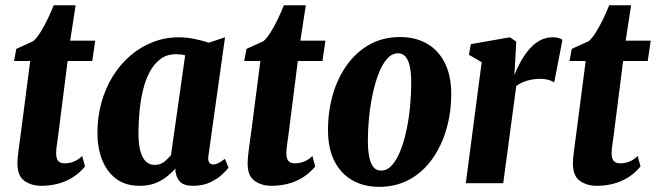

<svg xmlns="http://www.w3.org/2000/svg" viewBox="-20 -710 2542 744"><path d="M206 -189.5Q203.5 -171 201.5 -157.5Q199.5 -144 198.5 -134.2Q197.5 -124.5 197.5 -116Q197.5 -96.5 205.2 -86.8Q213 -77 231.5 -77Q248 -77 265.2 -83.5Q282.5 -90 298.5 -105.5L309.5 -65Q288 -39 261 -22.2Q234 -5.5 203.5 2.2Q173 10 140 10Q102 10 74.8 -9Q47.5 -28 47.5 -77.5Q47.5 -86.5 48.5 -97.5Q49.5 -108.5 51.2 -122.5Q53 -136.5 55.2 -153.8Q57.5 -171 60.5 -192L97 -473.5H34.5L43 -520.5L109 -550.5Q123 -563 137.8 -586.8Q152.5 -610.5 165.5 -638Q178.5 -665.5 188 -689.5H273L252 -552.5H349L337.5 -473.5H242Z M788 -109Q785 -89.5 790.2 -81Q795.5 -72.5 806.5 -72.5Q813.5 -72.5 824 -77Q834.5 -81.5 851.5 -94.5L865.5 -60.5Q859.5 -51.5 841.5 -34.5Q823.5 -17.5 795.2 -3.8Q767 10 728.5 10Q693.5 10 678 -5.2Q662.5 -20.5 659.5 -49.5L660.5 -57.5Q645.5 -40.5 625.8 -25Q606 -9.5 580.5 0.2Q555 10 521 10Q465.5 10 429.2 -17.8Q393 -45.5 375.2 -92Q357.5 -138.5 357.5 -195Q357.5 -257 373 -312.5Q388.5 -368 417 -414.2Q445.5 -460.5 484.8 -494.2Q524 -528 572 -546.8Q620 -565.5 674 -565.5Q703 -565.5 735.2 -558.8Q767.5 -552 789 -544.5L852 -565.5ZM697.5 -495.5Q689 -498 680.2 -499Q671.5 -500 662.5 -500Q627 -500 602 -481.5Q577 -463 560.2 -431.5Q543.5 -400 534 -360.2Q524.5 -320.5 520.5 -277.5Q516.5 -234.5 516.5 -194Q516.5 -148.5 524.8 -121.5Q533 -94.5 547 -82.8Q561 -71 578.5 -71Q591.5 -71 600.2 -74.2Q609 -77.5 616 -82.8Q623 -88 629.2 -94.8Q635.5 -101.5 642.5 -108.5Z M1098 -189.5Q1095.5 -171 1093.5 -157.5Q1091.5 -144 1090.5 -134.2Q1089.5 -124.5 1089.5 -116Q1089.5 -96.5 1097.2 -86.8Q1105 -77 1123.5 -77Q1140 -77 1157.2 -83.5Q1174.5 -90 1190.5 -105.5L1201.5 -65Q1180 -39 1153 -22.2Q1126 -5.5 1095.5 2.2Q1065 10 1032 10Q994 10 966.8 -9Q939.5 -28 939.5 -77.5Q939.5 -86.5 940.5 -97.5Q941.5 -108.5 943.2 -122.5Q945 -136.5 947.2 -153.8Q949.5 -171 952.5 -192L989 -473.5H926.5L935 -520.5L1001 -550.5Q1015 -563 1029.8 -586.8Q1044.5 -610.5 1057.5 -638Q1070.5 -665.5 1080 -689.5H1165L1144 -552.5H1241L1229.5 -473.5H1134Z M1531 -566.5Q1589 -566.5 1633.5 -541.5Q1678 -516.5 1703.2 -467.2Q1728.5 -418 1728.5 -345.5Q1728.5 -273.5 1709.5 -208.5Q1690.5 -143.5 1654.5 -93.2Q1618.5 -43 1566.8 -14.5Q1515 14 1449 14Q1391 14 1346.2 -11Q1301.5 -36 1276.2 -85Q1251 -134 1251 -207Q1251 -279 1269.8 -343.8Q1288.5 -408.5 1324.8 -458.8Q1361 -509 1412.8 -537.8Q1464.5 -566.5 1531 -566.5ZM1522.5 -503.5Q1499 -503.5 1480.2 -482.5Q1461.5 -461.5 1447.8 -426.5Q1434 -391.5 1424.5 -347.2Q1415 -303 1410.2 -256Q1405.5 -209 1405.5 -165Q1405.5 -128 1410.8 -102Q1416 -76 1427 -62.5Q1438 -49 1457 -49Q1480.5 -49 1499.2 -70.2Q1518 -91.5 1532 -127Q1546 -162.5 1555.2 -206.5Q1564.5 -250.5 1569 -297.8Q1573.5 -345 1573.5 -388Q1573.5 -424.5 1568.5 -450Q1563.5 -475.5 1552.2 -489.5Q1541 -503.5 1522.5 -503.5Z M1785 0 1846.5 -469 1797 -498 1804.5 -539 1956 -565.5 1980.5 -548.5 1975.5 -457 1973 -419.5Q1984.5 -448 1999.5 -474.2Q2014.5 -500.5 2032.5 -521Q2050.5 -541.5 2072.8 -553.5Q2095 -565.5 2121.5 -565.5Q2137 -565.5 2146.5 -562Q2156 -558.5 2159.5 -555.5L2127.5 -390.5Q2118.5 -397 2104.2 -400.8Q2090 -404.5 2073 -404.5Q2059.5 -404.5 2046.2 -402.5Q2033 -400.5 2021.2 -397Q2009.5 -393.5 1999 -388.2Q1988.5 -383 1980.5 -376.5L1930 0Z M2358.5 -189.5Q2356 -171 2354 -157.5Q2352 -144 2351 -134.2Q2350 -124.5 2350 -116Q2350 -96.5 2357.8 -86.8Q2365.5 -77 2384 -77Q2400.5 -77 2417.8 -83.5Q2435 -90 2451 -105.5L2462 -65Q2440.5 -39 2413.5 -22.2Q2386.5 -5.5 2356 2.2Q2325.5 10 2292.5 10Q2254.5 10 2227.2 -9Q2200 -28 2200 -77.5Q2200 -86.5 2201 -97.5Q2202 -108.5 2203.8 -122.5Q2205.5 -136.5 2207.8 -153.8Q2210 -171 2213 -192L2249.5 -473.5H2187L2195.5 -520.5L2261.5 -550.5Q2275.5 -563 2290.2 -586.8Q2305 -610.5 2318 -638Q2331 -665.5 2340.5 -689.5H2425.5L2404.5 -552.5H2501.5L2490 -473.5H2394.5Z"/></svg>

Font: Merriweather 24pt SemiCondensed Black
Style: Italic
Weight: 900
Width: 4
Italic angle: -7.8°
Designer: Eben Sorkin
Foundry: Eben Sorkin
Version: Version 2.101